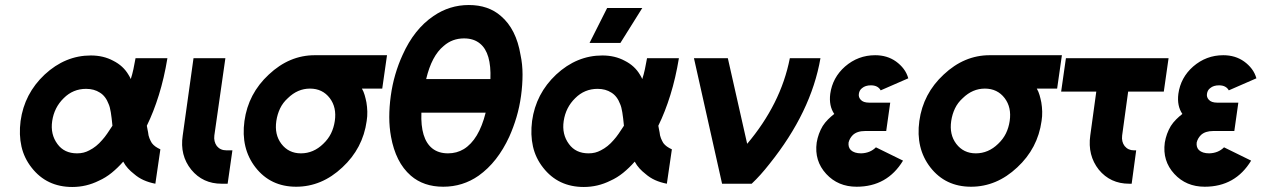

<svg xmlns="http://www.w3.org/2000/svg" viewBox="-20 -732 5026 765"><path d="M342 -511Q240 -511 158 -435Q77 -359 62 -250Q55 -195 65.5 -148.5Q76 -102 106 -64Q166 13 268 13Q324 13 374 -12Q401 -24 425 -43.5Q449 -63 471 -88Q479 -73 490 -61Q501 -49 514 -39Q531 -24 552 -14.5Q573 -5 599 0L619 -137Q608 -142 599.5 -148Q591 -154 585 -162Q580 -170 575.5 -181Q571 -192 570 -205Q569 -208 568 -215Q567 -222 565 -231Q592 -286 613 -353.5Q634 -421 647 -500H520Q516 -477 511.5 -456Q507 -435 501 -417Q499 -421 497 -425.5Q495 -430 492 -434Q471 -470 431 -490Q392 -511 342 -511ZM323 -378Q355 -378 378 -363Q401 -349 413 -317Q418 -306 421.5 -284.5Q425 -263 428 -231Q417 -214 407 -199.5Q397 -185 387 -174Q364 -147 336 -133Q325 -127 313 -124Q301 -121 287 -121Q236 -121 209 -158Q180 -197 188 -250Q196 -304 234 -341Q271 -378 323 -378Z M751 -500 708 -192Q696 -113 742 -56Q788 0 863 0H887L906 -133H882Q858 -133 844 -150Q831 -168 834 -192L878 -500Z M1234 -512Q1133 -512 1051 -435Q969 -359 954 -250Q939 -141 998 -65Q1058 12 1160 12Q1262 12 1344 -65Q1426 -141 1441 -250Q1444 -269 1443.5 -287.5Q1443 -306 1440 -324Q1437 -339 1433 -353Q1429 -367 1422 -379H1503L1522 -512ZM1215 -379Q1265 -379 1294 -341Q1322 -304 1314 -250Q1310 -223 1299 -200.5Q1288 -178 1268 -159Q1229 -121 1179 -121Q1130 -121 1101 -159Q1073 -196 1081 -250Q1085 -277 1096 -300Q1107 -323 1127 -341Q1166 -379 1215 -379Z M1829 -579Q1868 -579 1893 -558Q1938 -521 1934 -417H1678Q1700 -510 1748 -549Q1782 -579 1829 -579ZM1848 -712Q1771 -712 1707 -668Q1630 -616 1584 -513Q1567 -476 1555 -435Q1543 -394 1537 -350Q1531 -306 1531 -265.5Q1531 -225 1538 -187Q1547 -137 1566.5 -98Q1586 -59 1617 -32Q1668 12 1746 12Q1824 12 1887 -32Q1925 -59 1955.5 -98Q1986 -137 2009 -187Q2026 -225 2038 -265.5Q2050 -306 2056 -350Q2062 -394 2062 -435Q2062 -476 2054 -513Q2037 -616 1976 -668Q1926 -712 1848 -712ZM1915 -283Q1888 -175 1828 -138Q1800 -121 1765 -121Q1727 -121 1702 -141Q1655 -179 1659 -283Z M2380 -511Q2278 -511 2196 -435Q2115 -359 2100 -250Q2093 -195 2103.5 -148.5Q2114 -102 2144 -64Q2204 13 2306 13Q2362 13 2412 -12Q2439 -24 2463 -43.5Q2487 -63 2509 -88Q2517 -73 2528 -61Q2539 -49 2552 -39Q2569 -24 2590 -14.5Q2611 -5 2637 0L2657 -137Q2646 -142 2637.5 -148Q2629 -154 2623 -162Q2618 -170 2613.5 -181Q2609 -192 2608 -205Q2607 -208 2606 -215Q2605 -222 2603 -231Q2630 -286 2651 -353.5Q2672 -421 2685 -500H2558Q2554 -477 2549.5 -456Q2545 -435 2539 -417Q2537 -421 2535 -425.5Q2533 -430 2530 -434Q2509 -470 2469 -490Q2430 -511 2380 -511ZM2361 -378Q2393 -378 2416 -363Q2439 -349 2451 -317Q2456 -306 2459.5 -284.5Q2463 -263 2466 -231Q2455 -214 2445 -199.5Q2435 -185 2425 -174Q2402 -147 2374 -133Q2363 -127 2351 -124Q2339 -121 2325 -121Q2274 -121 2247 -158Q2218 -197 2226 -250Q2234 -304 2272 -341Q2309 -378 2361 -378ZM2329 -561H2452L2539 -700H2399Z M2745 -500 2857 0H2975Q2993 -17 3010.5 -36.5Q3028 -56 3046 -79Q3212 -286 3249 -500H3127Q3109 -408 3066 -322.5Q3023 -237 2957 -159L2880 -500Z M3527 -323H3443Q3419 -323 3409 -335Q3400 -345 3402 -358Q3404 -373 3415 -381Q3428 -392 3450 -392Q3478 -392 3489 -372L3599 -420Q3593 -441 3580.5 -457.5Q3568 -474 3550 -487Q3515 -512 3467 -512Q3399 -512 3347 -467Q3297 -423 3288 -358Q3282 -310 3304 -278Q3291 -268 3279 -256Q3267 -244 3258 -230Q3240 -200 3234 -164Q3224 -91 3272 -39Q3319 12 3393 12Q3515 12 3578 -92L3470 -145Q3447 -122 3411 -121Q3384 -121 3370 -134Q3359 -145 3361 -164Q3365 -181 3378 -194Q3395 -210 3427 -210H3511Z M3923 -512Q3822 -512 3740 -435Q3658 -359 3643 -250Q3628 -141 3687 -65Q3747 12 3849 12Q3951 12 4033 -65Q4115 -141 4130 -250Q4133 -269 4132.5 -287.5Q4132 -306 4129 -324Q4126 -339 4122 -353Q4118 -367 4111 -379H4192L4211 -512ZM3904 -379Q3954 -379 3983 -341Q4011 -304 4003 -250Q3999 -223 3988 -200.5Q3977 -178 3957 -159Q3918 -121 3868 -121Q3819 -121 3790 -159Q3762 -196 3770 -250Q3774 -277 3785 -300Q3796 -323 3816 -341Q3855 -379 3904 -379Z M4227 -500 4208 -367H4348L4324 -192Q4313 -113 4358 -56Q4404 0 4479 0H4489L4507 -133H4498Q4475 -133 4461 -150Q4448 -167 4451 -192L4475 -367H4617L4636 -500Z M4914 -323H4830Q4806 -323 4796 -335Q4787 -345 4789 -358Q4791 -373 4802 -381Q4815 -392 4837 -392Q4865 -392 4876 -372L4986 -420Q4980 -441 4967.5 -457.5Q4955 -474 4937 -487Q4902 -512 4854 -512Q4786 -512 4734 -467Q4684 -423 4675 -358Q4669 -310 4691 -278Q4678 -268 4666 -256Q4654 -244 4645 -230Q4627 -200 4621 -164Q4611 -91 4659 -39Q4706 12 4780 12Q4902 12 4965 -92L4857 -145Q4834 -122 4798 -121Q4771 -121 4757 -134Q4746 -145 4748 -164Q4752 -181 4765 -194Q4782 -210 4814 -210H4898Z"/></svg>

Font: Unageo
Style: Bold-Italic
Weight: 700
Designer: Richard Sepsi
Foundry: Richard Sepsi
Version: Version 2.000